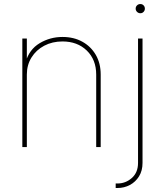

<svg xmlns="http://www.w3.org/2000/svg" viewBox="-20 -733 822 957"><path d="M113.8 -361.3V0H91.3V-541H113.8V-423.8H107.9Q125.5 -486.3 177.5 -517.6Q229.5 -548.8 291.5 -548.8Q347.7 -548.8 390.4 -525.1Q433.1 -501.5 457.5 -459.5Q481.9 -417.5 481.9 -361.3V0H459.5V-361.3Q459.5 -435.5 412.6 -481Q365.7 -526.4 291.5 -526.4Q240.7 -526.4 200.4 -505.1Q160.2 -483.9 137 -446.5Q113.8 -409.2 113.8 -361.3ZM668 -541H690.4V79.1Q690.4 117.7 673.1 145.8Q655.8 173.8 627.4 189Q599.1 204.1 565.4 204.1H556.6V181.6H565.4Q606 181.6 637 154.3Q668 127 668 79.1ZM679.7 -667Q669.9 -667 663.1 -673.8Q656.2 -680.7 656.2 -689.9Q656.2 -699.7 663.1 -706.3Q669.9 -712.9 679.7 -712.9Q689 -712.9 695.6 -706.3Q702.1 -699.7 702.1 -689.9Q702.1 -680.7 695.6 -673.8Q689 -667 679.7 -667Z"/></svg>

Font: Inter 17pt Thin
Style: Regular
Weight: 250
Version: Version 4.001;git-66647c0bb